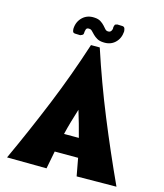

<svg xmlns="http://www.w3.org/2000/svg" viewBox="-128 -981 922 1078"><g transform="rotate(15 333.0 -441.5)"><path d="M420 2 401 -101H265L245 2L15 0Q98 -180 172 -361Q246 -542 307 -731H358Q420 -542 494 -361Q568 -180 651 0ZM376 -210Q366 -248 355.5 -286Q345 -324 333 -362Q321 -324 310 -286Q299 -248 290 -210ZM408 -877 420 -881 450 -880Q461 -879 464 -869.5Q467 -860 467 -852Q464 -811 437 -786Q410 -761 368 -764Q347 -765 333 -773Q319 -781 309 -791Q299 -801 291.5 -809Q284 -817 275 -817Q259 -819 255.5 -807Q252 -795 252 -784Q252 -779 247.5 -775.5Q243 -772 238 -771L235 -769L204 -770Q193 -771 190.5 -778.5Q188 -786 188 -795Q190 -836 217.5 -862Q245 -888 287 -885Q309 -884 323 -875Q337 -866 346 -856Q355 -846 362 -838Q369 -830 379 -830Q392 -829 398 -839.5Q404 -850 402 -861L406 -874Z"/></g></svg>

Font: CAT Rhythmus
Style: Regular
Weight: 400
Designer: Peter Wiegel nach alter Vorlage
Foundry: Peter Wiegel
Version: 1.000